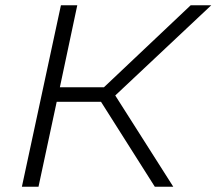

<svg xmlns="http://www.w3.org/2000/svg" viewBox="-20 -708 821 728"><path d="M63 0 211 -688H273L207 -377H374L703 -688H781L417 -346L637 0H567L363 -322H195L126 0Z"/></svg>

Font: Saira SemiExpanded Light
Style: Italic
Weight: 300
Width: 6
Italic angle: -12°
Designer: Hector Gatti with collaboration of the Omnibus-Type team
Foundry: Omnibus-Type
Version: Version 1.101